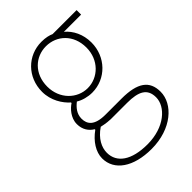

<svg xmlns="http://www.w3.org/2000/svg" viewBox="-232 -639 995 995"><g transform="rotate(-45 265.0 -141.5)"><path d="M275 257C423 257 518 169 518 80C518 -1 466 -38 349 -38H232C151 -38 129 -71 129 -111C129 -147 151 -172 175 -191C199 -176 233 -167 264 -167C365 -167 445 -249 445 -354C445 -414 420 -463 383 -494H509V-527H333C318 -534 295 -540 264 -540C163 -540 83 -461 83 -354C83 -290 117 -238 150 -209V-205C127 -190 92 -155 92 -108C92 -68 112 -40 139 -24V-20C90 15 59 63 59 110C59 198 142 257 275 257ZM264 -200C188 -200 121 -263 121 -354C121 -449 187 -507 264 -507C343 -507 408 -448 408 -354C408 -263 341 -200 264 -200ZM277 225C160 225 97 179 97 107C97 68 118 24 170 -11C199 -4 227 -2 234 -2H354C438 -2 481 20 481 84C481 152 403 225 277 225Z"/></g></svg>

Font: SSpoqa Han Sans Neo Thin
Style: Regular
Weight: 100
Designer: [Spoqa Han Sans Neo] Dong-huui Kim  Younghwa Kang  Yujin Lee  [Noto Sans] Ryoko NISHIZUKA  (kana & ideographs); Paul D. 
Foundry: Spoqa (http://www.spoqa-han-sans.com)
Version: Version 1.000